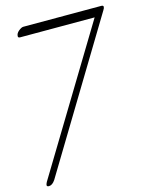

<svg xmlns="http://www.w3.org/2000/svg" viewBox="-113 -788 689 880"><g transform="rotate(-15 231.5 -348.0)"><path d="M58 -673Q48 -673 48 -680Q48 -694 61.5 -705Q75 -716 84 -716H454Q464 -716 464 -709Q464 -703 458 -694L39 -1Q25 20 9 20Q-1 20 -1 13Q-1 9 4 -1L411 -673Z"/></g></svg>

Font: Discipuli Britannica
Style: Regular
Weight: 400
Designer: Peter Wiegel
Foundry: Peter Wiegel
Version: Version 0.001 2009